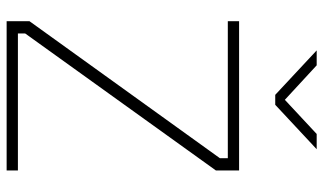

<svg xmlns="http://www.w3.org/2000/svg" viewBox="-218 -756 975 579"><g transform="rotate(90 269.5 -466.5)"><path d="M44 -666V-700H494V-630L81 -55V-33H494V1H44V-68L457 -642V-666ZM266 -809 132 -934H177L281 -838L384 -934H430L296 -809Z"/></g></svg>

Font: Titillium Web ExtraLight
Style: Regular
Weight: 275
Version: Version 1.002;PS 57.000;hotconv 1.0.70;makeotf.lib2.5.55311